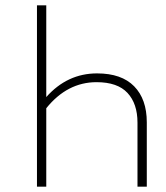

<svg xmlns="http://www.w3.org/2000/svg" viewBox="-20 -702 625 722"><path d="M345 -426Q437 -426 484.5 -377.5Q532 -329 532 -242V0H497V-241Q497 -312 459.5 -352.5Q422 -393 343 -393Q233 -393 154 -295V0H119V-682H154V-337Q233 -426 345 -426Z"/></svg>

Font: FiraSans
Style: Regular
Weight: 200
Designer: Carrois Corporate & Edenspiekermann AG
Foundry: Carrois Corporate GbR & Edenspiekermann AG
Version: Version 3.106;PS 003.106;hotconv 1.0.70;makeotf.lib2.5.58329